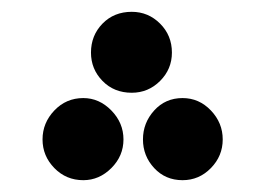

<svg xmlns="http://www.w3.org/2000/svg" viewBox="-20 -278 435 325"><path d="M203 -121Q173 -121 153.5 -141Q134 -161 134 -189Q134 -218 153.5 -238Q173 -258 203 -258Q231 -258 251 -238Q271 -218 271 -189Q271 -161 251 -141Q231 -121 203 -121ZM121 27Q92 27 72 6.5Q52 -14 52 -42Q52 -70 72 -91Q92 -112 121 -112Q148 -112 168.5 -91Q189 -70 189 -42Q189 -14 168.5 6.5Q148 27 121 27ZM289 27Q260 27 241 6.5Q222 -14 222 -42Q222 -70 241 -91Q260 -112 289 -112Q317 -112 337 -91Q357 -70 357 -42Q357 -14 337 6.5Q317 27 289 27Z"/></svg>

Font: Noto Sans Arabic UI Cn XBd
Style: Regular
Weight: 800
Width: 3
Designer: Monotype Design Team, Nadine Chahine and Nizar Qandah
Foundry: Monotype Imaging Inc.
Version: Version 2.010; ttfautohint (v1.8.4.7-5d5b)